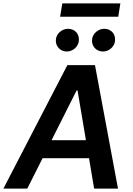

<svg xmlns="http://www.w3.org/2000/svg" viewBox="-41 -1111 785 1131"><path d="M326 -1090.9 313.2 -1012.4H655.5L668 -1090.9ZM352.3 -807.5C387.4 -807.5 418.3 -834.5 422.9 -866.5C429.7 -908.4 402 -941.4 359.7 -941.4C326.3 -941.4 294 -916.2 288.7 -882.5C282.3 -842.3 311.8 -807.5 352.3 -807.5ZM565.3 -807.5C600.5 -807.5 631.4 -834.5 636 -866.5C642.8 -908.4 615.1 -941.4 572.8 -941.4C539.4 -941.4 507.5 -916.2 501.8 -882.5C495 -841.6 524.9 -807.5 565.3 -807.5ZM355.8 -727.3 -21 0H119.7L209.9 -179.3H483.3L513.5 0H654.1L518.5 -727.3ZM262.8 -285.2 410.2 -578.1H415.8L465.2 -285.2Z"/></svg>

Font: TID UI Semi Bold
Style: Italic
Weight: 600
Italic angle: -9.39999°
Designer: The TID Project Authors
Foundry: Bakken & Bæck
Version: Version 1.001;hotconv 1.0.109;makeotfexe 2.5.65596